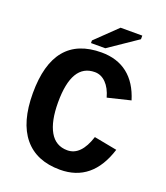

<svg xmlns="http://www.w3.org/2000/svg" viewBox="-151 -934 903 1047"><g transform="rotate(20 300.0 -410.5)"><path d="M185.5 -332.5Q185.5 -222.7 219.7 -163.1Q253.9 -103.5 321.8 -103.5Q400.9 -103.5 439 -222.7L572.3 -197.3Q507.3 9.8 320.3 9.8Q183.1 9.8 111.1 -77.4Q39.1 -164.6 39.1 -332.5Q39.1 -668.9 316.4 -668.9Q407.2 -668.9 468.5 -621.1Q529.8 -573.2 558.6 -479L425.8 -446.8Q411.6 -498.5 383.3 -527.1Q355 -555.7 318.4 -555.7Q185.5 -555.7 185.5 -332.5ZM243.7 -697.3V-712.4L366.7 -831.1H492.7V-810.1L326.7 -697.3Z"/></g></svg>

Font: Liberation Mono
Style: Bold
Weight: 700
Monospace: yes
Designer: Steve Matteson
Foundry: Ascender Corporation
Version: Version 2.1.5